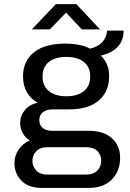

<svg xmlns="http://www.w3.org/2000/svg" viewBox="-20 -735 640 943"><path d="M185.2 188Q120.5 188 85.8 153Q51 118 51 66.8Q51 28.8 71.9 -1.1Q92.8 -31 125.8 -45Q103.8 -59 91.4 -81.9Q79 -104.8 79 -130.8Q79 -166.2 101.9 -194.2Q124.8 -222.2 165 -230Q129.2 -250.8 111.1 -283.9Q93 -317 93 -360Q93 -434.5 146.5 -477.8Q200 -521 304.5 -521Q334 -521 366 -515.1Q398 -509.2 422.2 -496Q459.5 -504.5 481.2 -526.9Q503 -549.2 506.2 -584.8H587.2Q587.2 -535.2 557.1 -504.1Q527 -473 477 -462.8L476.8 -460.2Q495 -442 505.5 -417.8Q516 -393.5 516 -360Q516 -285.8 465.6 -241.8Q415.2 -197.8 319.5 -197.8H237.5Q208.2 -197.8 190.6 -183.8Q173 -169.8 173 -145Q173 -120.2 190.1 -106.4Q207.2 -92.5 236.8 -92.5H417.8Q489 -92.5 529.5 -56.2Q570 -20 570 40Q570 104.8 529.4 146.4Q488.8 188 415 188ZM213.2 122.5H402.2Q438.8 122.5 457.9 102.9Q477 83.2 477 54.2Q477 26.5 458.6 7.2Q440.2 -12 402.2 -12H213.2Q177 -12 158.1 7.8Q139.2 27.5 139.2 55.2Q139.2 82.2 158.1 102.4Q177 122.5 213.2 122.5ZM306 -262.2Q360.5 -262.2 391.8 -287.4Q423 -312.5 423 -359.2Q423 -406 391.8 -430.8Q360.5 -455.5 306 -455.5Q251.5 -455.5 220.2 -430.8Q189 -406 189 -359.2Q189 -312.5 220.2 -287.4Q251.5 -262.2 306 -262.2ZM136.2 -590.5 254.5 -714.8H354.8L471.5 -590.5H382.2L288.8 -689.5H320.5L224.8 -590.5Z"/></svg>

Font: Chivo Mono Medium
Style: Regular
Weight: 500
Monospace: yes
Designer: Hector Gatti
Foundry: Omnibus-Type
Version: Version 1.008